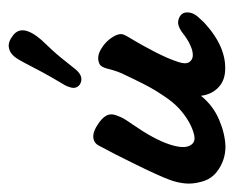

<svg xmlns="http://www.w3.org/2000/svg" viewBox="-126 -468 541 444"><g transform="rotate(-90 145.0 -245.5)"><path d="M282.2 -488.8Q306.6 -473.6 292 -444.8Q288.6 -438 283.7 -431.4Q278.8 -424.8 274.7 -420.2Q270.5 -415.5 262.9 -407.7Q255.4 -399.9 251 -395Q237.3 -380.4 208 -342.8Q190.4 -320.8 171.9 -332Q159.7 -341.3 167 -357.9Q167 -359.9 170.4 -366.2Q173.8 -372.6 180.2 -382.8Q186.5 -393.1 189 -397.9Q199.7 -416.5 212.2 -440.7Q224.6 -464.8 228 -470.2Q239.7 -491.7 253.9 -495.1Q267.1 -499.5 282.2 -488.8ZM293.9 -96.2Q308.1 -106 318.4 -104.5Q328.6 -103 334.5 -96.4Q340.3 -89.8 338.4 -78.1Q336.4 -66.4 326.2 -56.2L315.9 -44.9Q257.8 8.8 201.2 3.9Q178.2 2 163.6 -13.2Q148.9 -28.3 146 -51.8Q123.5 -23.9 91.1 -10Q58.6 3.9 28.8 4.9Q-3.9 4.9 -29.8 -15.1Q-46.4 -27.8 -52.5 -49.6Q-58.6 -71.3 -56.6 -89.1Q-54.7 -106.9 -48.8 -123Q-40.5 -146 -13.7 -200.9Q13.2 -255.9 29.8 -286.1Q36.1 -299.8 50.3 -300.8Q64.5 -301.8 85.9 -286.1Q97.2 -277.3 101.1 -268.6Q105 -259.8 101.1 -248.5Q97.2 -237.3 93.3 -230.5Q89.4 -223.6 79.1 -209Q45.4 -160.2 33.7 -125Q22 -89.8 32.2 -75.2Q39.1 -64 54.7 -67.4Q70.3 -70.8 86.7 -80.3Q103 -89.8 117.2 -103Q130.4 -115.2 144.3 -135.7Q158.2 -156.2 165.8 -170.2Q173.3 -184.1 185.3 -208.7Q197.3 -233.4 198.2 -235.8Q202.1 -244.6 205.1 -254.9Q208 -265.1 209.5 -270.8Q210.9 -276.4 213.9 -281Q216.8 -285.6 221.2 -287.1Q236.3 -293.5 254.6 -282.5Q272.9 -271.5 282.7 -254.6Q292.5 -237.8 286.1 -228Q286.6 -227.1 275.1 -208.3Q263.7 -189.5 247.8 -158.9Q231.9 -128.4 224.1 -104Q218.3 -86.9 224.1 -78.6Q230 -70.3 240.5 -70.6Q251 -70.8 262.2 -76.2Q275.4 -81.5 293.9 -96.2Z"/></g></svg>

Font: Florida Vibes
Style: Regular
Weight: 400
Italic angle: -30°
Designer: Turbologo.com
Foundry: Turbologo.com
Version: Version 1.000;hotconv 1.0.109;makeotfexe 2.5.65596